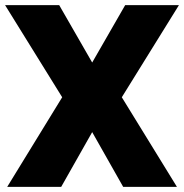

<svg xmlns="http://www.w3.org/2000/svg" viewBox="-31 -730 719 750"><path d="M200.2 -710 329.1 -485.8 458 -710H668L444.8 -350.1L660.2 0H450.2L329.1 -213.9L208 0H-2.9L211.9 -350.1L-11.2 -710Z"/></svg>

Font: Rawline Black
Style: Regular
Weight: 900
Designer: Matt McInerney, Pablo Impallari, Rodrigo Fuenzalida
Foundry: Matt McInerney, Pablo Impallari, Rodrigo Fuenzalida
Version: Version 4.020;PS 004.020;hotconv 1.0.88;makeotf.lib2.5.64775